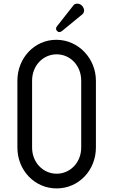

<svg xmlns="http://www.w3.org/2000/svg" viewBox="-20 -1031 632 1071"><path d="M159 -581C159 -666 221 -728 296 -728C371 -728 433 -666 433 -581V-208C433 -124 371 -62 296 -62C221 -62 159 -124 159 -208ZM296 20C419 20 515 -81 515 -208V-581C515 -703 419 -809 294 -809C171 -809 77 -706 77 -581V-208C77 -81 173 20 296 20ZM299 -886C293 -879 291 -871 294 -864C301 -852 312 -847 327 -859L438 -950C450 -959 452 -975 445 -988C436 -1008 414 -1015 398 -1008C395 -1007 391 -1004 388 -999Z"/></svg>

Font: Fabada
Style: Regular
Weight: 400
Designer: deFharo
Foundry: deFharo.com
Version: Version 4.000 2011 initial release